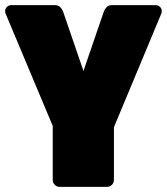

<svg xmlns="http://www.w3.org/2000/svg" viewBox="-20 -540 652 750"><path d="M612 -496Q612 -492 611 -489L425 -43V163Q425 174 417 182Q409 190 398 190H213Q202 190 194 182Q186 174 186 163V-48L1 -489Q0 -492 0 -496Q0 -506 7 -513Q14 -520 24 -520H193Q208 -520 215.5 -512Q223 -504 226 -496L306 -263L386 -496Q389 -504 396.5 -512Q404 -520 419 -520H588Q598 -520 605 -513Q612 -506 612 -496Z"/></svg>

Font: Rubik Black
Style: Regular
Weight: 900
Designer: Hubert and Fischer
Foundry: Hubert and Fischer
Version: Version 2.300;gftools[0.9.30]